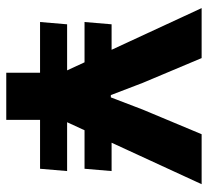

<svg xmlns="http://www.w3.org/2000/svg" viewBox="-46 -634 679 628"><g transform="rotate(90 294.0 -319.5)"><path d="M327.5 -256 351 -344.5H539L531.5 -256ZM59 -199H539L531.5 -110.5H51.5ZM235 -344.5 259.5 -256H51.5L59 -344.5ZM224.5 -167 6 -639H169.5L250.5 -446.5L290.5 -342H298L338 -446.5L418.5 -639H582L364.5 -167ZM217.5 0V-307.5H371.5V0Z"/></g></svg>

Font: Anek Latin Medium
Style: Bold
Weight: 700
Version: Version 1.003